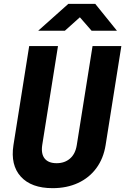

<svg xmlns="http://www.w3.org/2000/svg" viewBox="-20 -970 652 1000"><path d="M254 10Q143 10 88.5 -50Q34 -110 50 -214L132 -730H282L200 -215Q193 -169 212.5 -144.5Q232 -120 275 -120Q317 -120 345 -144.5Q373 -169 380 -215L462 -730H612L530 -214Q519 -145 482 -94.5Q445 -44 386.5 -17Q328 10 254 10ZM179 -810 336 -950H476L589 -810H457L396 -880L318 -810Z"/></svg>

Font: JetBrains Mono NL ExtraBold
Style: Italic
Weight: 800
Italic angle: -9°
Monospace: yes
Designer: Philipp Nurullin, Konstantin Bulenkov
Foundry: JetBrains
Version: Version 2.305; ttfautohint (v1.8.4.7-5d5b)